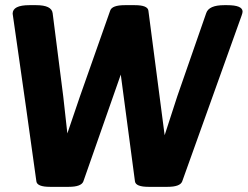

<svg xmlns="http://www.w3.org/2000/svg" viewBox="-20 -722 960 744"><path d="M29 -669Q29 -702 94 -702H120Q180 -702 184 -671L225 -349L241 -205L290 -349L407 -681Q414 -702 464 -702H502Q552 -702 555 -681L618 -198L642 -272L667 -349L779 -671Q789 -702 849 -702H860Q920 -702 920 -677Q920 -672 916 -661L686 -19Q678 2 629 2H556Q506 2 503 -19L448 -433L303 -19Q295 2 246 2H174Q124 2 121 -19Q76 -343 52.5 -505Q29 -667 29 -669Z"/></svg>

Font: AsCom
Style: Bold Italic
Weight: 700
Italic angle: -48°
Designer: AsCom
Foundry: AsCom
Version: Version 1.001